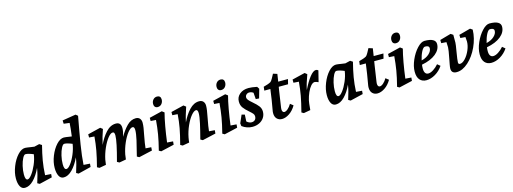

<svg xmlns="http://www.w3.org/2000/svg" viewBox="-7 -1682 6976 2609"><g transform="rotate(-15 3480.5 -377.5)"><path d="M30 -140Q30 -220 64.5 -307.5Q99 -395 152 -453Q205 -511 257 -511Q276 -511 342 -500L386 -494L457 -511L491 -489Q462 -377 446 -283Q430 -189 425 -82L509 -76L505 -30L325 13L294 -4Q314 -68 326 -113.5Q338 -159 345 -206Q300 -108 240.5 -47.5Q181 13 118 13Q74 13 52 -29.5Q30 -72 30 -140ZM182 -88Q206 -88 242 -134.5Q278 -181 309.5 -253.5Q341 -326 351 -397Q279 -427 241 -427Q221 -427 199.5 -386Q178 -345 163.5 -283.5Q149 -222 149 -164Q149 -88 182 -88Z M576 -142Q576 -223 610.5 -309.5Q645 -396 698 -453.5Q751 -511 803 -511Q823 -511 891 -500L912 -497Q927 -606 931 -682L850 -692L848 -739L1038 -770L1067 -746Q1024 -516 998.5 -357.5Q973 -199 966 -82L1055 -76L1051 -30L871 15L840 -2Q861 -70 873 -114.5Q885 -159 892 -208Q846 -109 786 -48Q726 13 664 13Q620 13 598 -30Q576 -73 576 -142ZM728 -88Q753 -88 789 -134.5Q825 -181 855.5 -253Q886 -325 897 -397Q825 -427 787 -427Q767 -427 745.5 -386Q724 -345 709.5 -283.5Q695 -222 695 -164Q695 -88 728 -88Z M1209 -417 1135 -422V-467L1315 -511L1347 -486Q1327 -428 1313.5 -382.5Q1300 -337 1287 -277Q1331 -373 1394 -442Q1457 -511 1534 -511Q1606 -511 1606 -429Q1606 -384 1584 -311Q1633 -397 1689.5 -454Q1746 -511 1814 -511Q1851 -511 1870.5 -488Q1890 -465 1890 -429Q1890 -397 1884 -357Q1878 -317 1866 -259Q1843 -139 1838 -81L1917 -76L1914 -30L1725 13L1695 -4Q1728 -130 1748 -219.5Q1768 -309 1768 -357Q1768 -405 1741 -405Q1712 -405 1673 -356.5Q1634 -308 1600 -230.5Q1566 -153 1550 -72Q1549 -65 1541 -4L1446 13L1415 -4Q1488 -272 1488 -357Q1488 -379 1482.5 -392Q1477 -405 1461 -405Q1432 -405 1393.5 -357Q1355 -309 1321 -232.5Q1287 -156 1270 -75L1260 -4L1165 13L1134 -4Q1167 -131 1184 -224Q1201 -317 1209 -417Z M2075 -417 2001 -422V-467L2181 -511L2214 -486Q2194 -412 2174.5 -303Q2155 -194 2141 -82L2224 -76L2220 -30L2034 13L2004 -4Q2036 -129 2051.5 -221.5Q2067 -314 2075 -417ZM2093 -635Q2093 -671 2114.5 -696Q2136 -721 2171 -721Q2195 -721 2208.5 -707Q2222 -693 2222 -668Q2222 -631 2200.5 -605.5Q2179 -580 2144 -580Q2120 -580 2106.5 -595Q2093 -610 2093 -635Z M2380 -417 2306 -422V-467L2486 -511L2518 -486Q2496 -419 2483.5 -377.5Q2471 -336 2459 -279Q2504 -376 2567 -443.5Q2630 -511 2706 -511Q2743 -511 2763 -488Q2783 -465 2783 -429Q2783 -398 2777.5 -362.5Q2772 -327 2759 -258Q2736 -141 2731 -82L2811 -76L2807 -30L2619 13L2588 -4Q2620 -126 2640 -217Q2660 -308 2660 -357Q2660 -405 2634 -405Q2605 -405 2565.5 -357.5Q2526 -310 2491.5 -233Q2457 -156 2441 -74Q2437 -56 2435 -38.5Q2433 -21 2431 -4L2336 13L2305 -4Q2340 -137 2356.5 -227.5Q2373 -318 2380 -417Z M2968 -417 2894 -422V-467L3074 -511L3107 -486Q3087 -412 3067.5 -303Q3048 -194 3034 -82L3117 -76L3113 -30L2927 13L2897 -4Q2929 -129 2944.5 -221.5Q2960 -314 2968 -417ZM2986 -635Q2986 -671 3007.5 -696Q3029 -721 3064 -721Q3088 -721 3101.5 -707Q3115 -693 3115 -668Q3115 -631 3093.5 -605.5Q3072 -580 3037 -580Q3013 -580 2999.5 -595Q2986 -610 2986 -635Z M3174 -37 3169 -76 3217 -186 3260 -175 3255 -80Q3288 -50 3323 -50Q3353 -50 3371 -67.5Q3389 -85 3389 -118Q3389 -139 3374.5 -156Q3360 -173 3327 -202Q3279 -243 3253 -278.5Q3227 -314 3227 -366Q3227 -430 3276 -470.5Q3325 -511 3401 -511Q3446 -511 3519 -496L3540 -464L3504 -337L3458 -340L3451 -431Q3425 -450 3394 -450Q3371 -450 3354 -434.5Q3337 -419 3337 -395Q3337 -376 3353.5 -356.5Q3370 -337 3405 -307Q3455 -265 3481.5 -230.5Q3508 -196 3508 -152Q3508 -104 3483.5 -66.5Q3459 -29 3416 -8Q3373 13 3321 13Q3281 13 3243 0Q3205 -13 3174 -37Z M3735 14Q3691 14 3663.5 -14Q3636 -42 3636 -93Q3636 -114 3640 -133Q3667 -279 3685 -421H3600L3606 -474Q3677 -492 3709 -511Q3722 -519 3741.5 -554.5Q3761 -590 3773 -613L3830 -595L3814 -490H3951L3934 -421H3803L3794 -366Q3769 -208 3760 -139L3758 -117Q3758 -94 3766.5 -82Q3775 -70 3789 -70Q3811 -70 3839 -94Q3867 -118 3890 -158L3932 -125Q3893 -58 3839 -22Q3785 14 3735 14Z M4085 -417 4010 -422V-467L4191 -511L4222 -486Q4176 -362 4160 -279Q4211 -384 4260.5 -447.5Q4310 -511 4349 -511Q4365 -511 4381 -497L4342 -341Q4307 -357 4290 -357Q4264 -357 4236.5 -326Q4209 -295 4186.5 -244Q4164 -193 4151 -138Q4143 -101 4137 -25L4135 -4L4040 13L4010 -4Q4044 -135 4060.5 -226Q4077 -317 4085 -417Z M4404 -140Q4404 -220 4438.5 -307.5Q4473 -395 4526 -453Q4579 -511 4631 -511Q4650 -511 4716 -500L4760 -494L4831 -511L4865 -489Q4836 -377 4820 -283Q4804 -189 4799 -82L4883 -76L4879 -30L4699 13L4668 -4Q4688 -68 4700 -113.5Q4712 -159 4719 -206Q4674 -108 4614.5 -47.5Q4555 13 4492 13Q4448 13 4426 -29.5Q4404 -72 4404 -140ZM4556 -88Q4580 -88 4616 -134.5Q4652 -181 4683.5 -253.5Q4715 -326 4725 -397Q4653 -427 4615 -427Q4595 -427 4573.5 -386Q4552 -345 4537.5 -283.5Q4523 -222 4523 -164Q4523 -88 4556 -88Z M5078 14Q5034 14 5006.5 -14Q4979 -42 4979 -93Q4979 -114 4983 -133Q5010 -279 5028 -421H4943L4949 -474Q5020 -492 5052 -511Q5065 -519 5084.5 -554.5Q5104 -590 5116 -613L5173 -595L5157 -490H5294L5277 -421H5146L5137 -366Q5112 -208 5103 -139L5101 -117Q5101 -94 5109.5 -82Q5118 -70 5132 -70Q5154 -70 5182 -94Q5210 -118 5233 -158L5275 -125Q5236 -58 5182 -22Q5128 14 5078 14Z M5427 -417 5353 -422V-467L5533 -511L5566 -486Q5546 -412 5526.5 -303Q5507 -194 5493 -82L5576 -76L5572 -30L5386 13L5356 -4Q5388 -129 5403.5 -221.5Q5419 -314 5427 -417ZM5445 -635Q5445 -671 5466.5 -696Q5488 -721 5523 -721Q5547 -721 5560.5 -707Q5574 -693 5574 -668Q5574 -631 5552.5 -605.5Q5531 -580 5496 -580Q5472 -580 5458.5 -595Q5445 -610 5445 -635Z M5640 -139Q5640 -216 5678.5 -303.5Q5717 -391 5773 -451Q5829 -511 5877 -511Q5953 -511 5992.5 -489.5Q6032 -468 6032 -426Q6032 -348 5960 -289.5Q5888 -231 5761 -207Q5757 -183 5757 -153Q5757 -111 5772 -90Q5787 -69 5814 -69Q5846 -69 5886.5 -95Q5927 -121 5960 -160L6000 -127Q5957 -63 5893 -25Q5829 13 5766 13Q5708 13 5674 -25Q5640 -63 5640 -139ZM5921 -398Q5921 -416 5907.5 -425Q5894 -434 5864 -434Q5839 -434 5813 -384Q5787 -334 5771 -264Q5839 -280 5880 -318Q5921 -356 5921 -398Z M6118 -56Q6118 -73 6125 -111.5Q6132 -150 6140 -190Q6164 -310 6164 -345Q6164 -381 6161 -417L6089 -422L6088 -467L6244 -511L6277 -489V-379Q6277 -357 6260 -259Q6240 -141 6240 -110Q6240 -84 6263 -84Q6299 -84 6339 -127Q6379 -170 6406 -233.5Q6433 -297 6433 -354Q6433 -372 6428 -417L6358 -422L6356 -467L6518 -511L6550 -489Q6546 -367 6492 -250.5Q6438 -134 6356 -60.5Q6274 13 6192 13Q6118 13 6118 -56Z M6554 -139Q6554 -216 6592.5 -303.5Q6631 -391 6687 -451Q6743 -511 6791 -511Q6867 -511 6906.5 -489.5Q6946 -468 6946 -426Q6946 -348 6874 -289.5Q6802 -231 6675 -207Q6671 -183 6671 -153Q6671 -111 6686 -90Q6701 -69 6728 -69Q6760 -69 6800.5 -95Q6841 -121 6874 -160L6914 -127Q6871 -63 6807 -25Q6743 13 6680 13Q6622 13 6588 -25Q6554 -63 6554 -139ZM6835 -398Q6835 -416 6821.5 -425Q6808 -434 6778 -434Q6753 -434 6727 -384Q6701 -334 6685 -264Q6753 -280 6794 -318Q6835 -356 6835 -398Z"/></g></svg>

Font: Andada Pro
Style: Bold Italic
Weight: 700
Italic angle: -7°
Designer: Carolina Giovagnoli
Foundry: Huerta Tipografica
Version: Version 3.005; ttfautohint (v1.8.4)